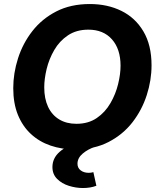

<svg xmlns="http://www.w3.org/2000/svg" viewBox="-20 -736 788 962"><path d="M355.5 12.7Q289.6 12.7 233.2 -6.6Q176.8 -25.9 135 -64.5Q93.3 -103 69.8 -160.4Q46.4 -217.8 46.4 -294.4Q46.4 -369.1 70.3 -443.8Q94.2 -518.6 142.1 -580.1Q189.9 -641.6 262 -678.7Q334 -715.8 430.2 -715.8Q518.6 -715.8 588.4 -681.4Q658.2 -647 698.7 -578.4Q739.3 -509.8 739.3 -408.7Q739.3 -334 715.3 -259.5Q691.4 -185.1 643.8 -123.5Q596.2 -62 524.2 -24.7Q452.1 12.7 355.5 12.7ZM362.8 -115.7Q422.9 -115.7 465.1 -144.8Q507.3 -173.8 533.4 -219.2Q559.6 -264.6 571.8 -314.7Q584 -364.7 584 -406.7Q584 -490.2 541 -538.8Q498 -587.4 422.9 -587.4Q362.8 -587.4 320.3 -558.8Q277.8 -530.3 251.7 -485.1Q225.6 -439.9 213.6 -390.1Q201.7 -340.3 201.7 -298.3Q201.7 -241.7 220.9 -200.7Q240.2 -159.7 276.6 -137.7Q313 -115.7 362.8 -115.7ZM395.5 206.1Q360.4 206.1 325.2 195.1Q290 184.1 266.4 160.6Q242.7 137.2 242.7 101.1Q242.7 56.2 279.1 24.4Q315.4 -7.3 377.9 -24.9L400.9 -21L398.9 0H455.6Q420.9 11.2 394.5 33.4Q368.2 55.7 368.2 84.5Q368.2 105.5 384.3 117.7Q400.4 129.9 424.8 129.9Q436.5 129.9 447.8 126.5L462.9 194.8Q433.1 206.1 395.5 206.1Z"/></svg>

Font: Schibsted Grotesk
Style: Bold Italic
Weight: 700
Italic angle: -12°
Designer: Bakken & Baeck AS, Henrik Kongsvoll
Foundry: Schibsted ASA
Version: Version 1.100;gftools[0.9.25]